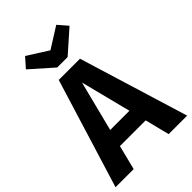

<svg xmlns="http://www.w3.org/2000/svg" viewBox="-279 -1040 1145 1145"><g transform="rotate(-45 293.0 -467.5)"><path d="M426 -935 478 -875 338 -751H250L110 -875L163 -935L294 -852ZM439 0 400 -155H183L144 0H-9L204 -692H383L595 0ZM210 -264H372L291 -583Z"/></g></svg>

Font: Fira Sans SemiBold
Style: Regular
Weight: 600
Designer: bBox Type GmbH & Carrois Corporate GbR & Edenspiekermann AG
Foundry: bBox Type GmbH & Carrois Corporate GbR & Edenspiekermann AG
Version: Version 4.301;PS 004.301;hotconv 1.0.88;makeotf.lib2.5.64775